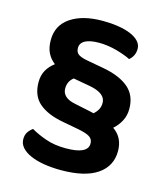

<svg xmlns="http://www.w3.org/2000/svg" viewBox="-104 -704 733 842"><g transform="rotate(15 263.0 -283.0)"><path d="M471 -280Q471 -249 457.5 -224Q444 -199 424 -182Q471 -150 471 -88Q471 -20 415 18.5Q359 57 250 57Q208 57 172.5 51Q137 45 111 33.5Q85 22 70.5 5.5Q56 -11 56 -32Q56 -51 64.5 -64Q73 -77 86 -86Q117 -68 156 -54.5Q195 -41 246 -41Q346 -41 346 -89Q346 -109 330.5 -119Q315 -129 279 -136L204 -150Q133 -163 94.5 -196Q56 -229 56 -291Q56 -322 69 -345Q82 -368 105 -385Q83 -402 71.5 -425.5Q60 -449 60 -483Q60 -550 114 -586.5Q168 -623 259 -623Q296 -623 328.5 -618Q361 -613 385.5 -603Q410 -593 424 -578Q438 -563 438 -544Q438 -526 431 -512.5Q424 -499 413 -491Q402 -497 385.5 -503Q369 -509 349.5 -514.5Q330 -520 309 -523Q288 -526 268 -526Q228 -526 206 -514.5Q184 -503 184 -480Q184 -460 198 -451Q212 -442 241 -437L313 -424Q390 -410 430.5 -375.5Q471 -341 471 -280ZM236 -240Q268 -233 286 -229.5Q304 -226 312 -224Q320 -222 322 -221.5Q324 -221 324 -221Q337 -232 344 -245Q351 -258 351 -275Q351 -318 279 -332L201 -346Q176 -327 176 -294Q176 -274 190.5 -260Q205 -246 236 -240Z"/></g></svg>

Font: Baloo Bhaina 2 SemiBold
Style: Regular
Weight: 600
Designer: Yesha Goshar, Manish Minz, Shuchita Grover and Ek Type
Foundry: Ek Type
Version: Version 1.640;hotconv 1.0.111;makeotfexe 2.5.65597; ttfautoh